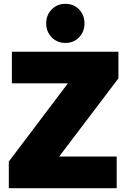

<svg xmlns="http://www.w3.org/2000/svg" viewBox="-20 -982 666 1002"><path d="M26 -139 354 -573H598L269 -139ZM26 0V-139L135 -165H589V0ZM42 -547V-712H598V-573L487 -547ZM321 -758Q278 -758 249.5 -787.5Q221 -817 221 -860Q221 -903 249.5 -932.5Q278 -962 321 -962Q365 -962 393 -932.5Q421 -903 421 -860Q421 -817 393 -787.5Q365 -758 321 -758Z"/></svg>

Font: Outfit Thin Black
Style: Regular
Weight: 900
Version: Version 1.100;gftools[0.9.27]